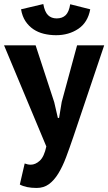

<svg xmlns="http://www.w3.org/2000/svg" viewBox="-29 -724 535 949"><path d="M0 0ZM239 -219 257 -141H263L276 -220L352 -500H486L334 -49Q315 7 297.5 53.5Q280 100 259 134Q238 168 212.5 186.5Q187 205 152 205Q100 205 69 188L93 84Q108 90 123 90Q146 90 167.5 70.5Q189 51 200 0L-9 -500H147ZM185 -704Q192 -665 208.5 -649Q225 -633 251 -633Q279 -633 295.5 -649Q312 -665 318 -703L417 -678Q405 -613 358 -581.5Q311 -550 248 -550Q217 -550 188 -557Q159 -564 136 -579.5Q113 -595 97 -619Q81 -643 75 -678Z"/></svg>

Font: PT Sans
Style: Bold
Weight: 700
Version: Version 2.003W OFL; ttfautohint (v1.6)